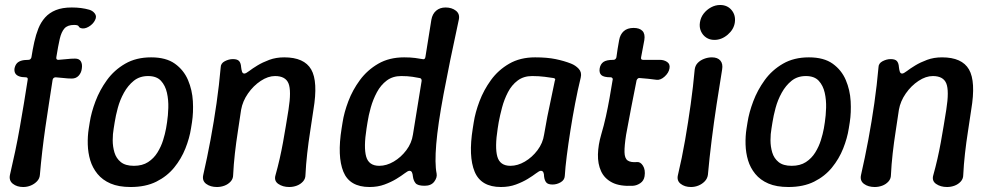

<svg xmlns="http://www.w3.org/2000/svg" viewBox="-20 -740 3982 770"><path d="M73 10Q48 10 31.5 -3Q15 -16 20 -39Q31 -86 41 -133.5Q51 -181 59.5 -229.5Q68 -278 76 -326Q84 -374 91 -420Q92 -425 90 -427.5Q88 -430 83 -430Q67 -430 56.5 -434Q46 -438 41.5 -445.5Q37 -453 38 -464Q40 -476 46 -484Q52 -492 63.5 -496Q75 -500 94 -500Q99 -500 102 -503Q105 -506 106 -510Q111 -542 117.5 -571.5Q124 -601 134 -626Q144 -651 161 -670Q178 -689 204 -699.5Q230 -710 268 -710Q307 -710 338 -701Q352 -697 360.5 -685.5Q369 -674 361 -659Q353 -643 336 -633Q319 -623 305 -627Q298 -629 295.5 -634.5Q293 -640 277 -640Q251 -640 238.5 -626Q226 -612 219.5 -583.5Q213 -555 206 -511Q204 -500 214 -500Q231 -501 248 -503Q265 -505 281 -505Q298 -505 304.5 -493.5Q311 -482 308 -464Q306 -448 295.5 -436.5Q285 -425 268 -425Q252 -425 236 -427Q220 -429 203 -430Q199 -430 195.5 -427.5Q192 -425 191 -420Q184 -374 176.5 -326Q169 -278 162 -229.5Q155 -181 149.5 -133.5Q144 -86 140 -39Q139 -24 128.5 -13Q118 -2 103.5 4Q89 10 73 10Z M746 -225Q740 -186 723.5 -144.5Q707 -103 678.5 -68Q650 -33 607 -11.5Q564 10 504 10Q456 10 423.5 -4Q391 -18 371 -42.5Q351 -67 342 -97Q333 -127 332 -160.5Q331 -194 336 -225L340 -250Q346 -289 363 -334Q380 -379 409 -419Q438 -459 482 -484.5Q526 -510 586 -510Q646 -510 681.5 -484.5Q717 -459 734 -419Q751 -379 753.5 -334Q756 -289 750 -250ZM650 -250Q654 -276 655 -307.5Q656 -339 649.5 -368Q643 -397 625.5 -416Q608 -435 574 -435Q540 -435 516.5 -416Q493 -397 477 -368Q461 -339 452.5 -307.5Q444 -276 440 -250L436 -225Q432 -203 432 -177.5Q432 -152 439 -128.5Q446 -105 464.5 -90Q483 -75 517 -75Q551 -75 574 -90Q597 -105 611.5 -128.5Q626 -152 634 -177.5Q642 -203 646 -225Z M865 -469Q865 -486 881.5 -494.5Q898 -503 914 -503Q932 -503 939 -495Q946 -487 947 -471Q948 -461 950.5 -453Q953 -445 960 -445Q966 -445 979 -455Q992 -465 1012.5 -477.5Q1033 -490 1060 -500Q1087 -510 1120 -510Q1200 -510 1228 -461.5Q1256 -413 1237 -300Q1231 -258 1224 -213.5Q1217 -169 1212 -124.5Q1207 -80 1205 -38Q1205 -23 1195 -12Q1185 -1 1170.5 4.5Q1156 10 1140 10Q1114 10 1096 -2.5Q1078 -15 1085 -38Q1094 -70 1101.5 -103Q1109 -136 1115 -169Q1121 -202 1126.5 -235.5Q1132 -269 1137 -300Q1149 -376 1137 -405.5Q1125 -435 1083 -435Q1055 -435 1025.5 -415.5Q996 -396 974.5 -365Q953 -334 947 -300Q941 -258 934 -213.5Q927 -169 922 -124.5Q917 -80 915 -38Q915 -23 905 -12Q895 -1 880.5 4.5Q866 10 850 10Q824 10 807 -2.5Q790 -15 795 -38Q811 -108 824.5 -180.5Q838 -253 848.5 -326.5Q859 -400 865 -469Z M1462 10Q1382 10 1357 -51.5Q1332 -113 1350 -225L1354 -250Q1360 -289 1377 -334Q1394 -379 1423.5 -419Q1453 -459 1497 -484.5Q1541 -510 1601 -510Q1626 -510 1645 -507.5Q1664 -505 1674 -503Q1684 -500 1686 -511L1710 -661Q1714 -684 1729 -697Q1744 -710 1767 -710Q1792 -710 1808.5 -697Q1825 -684 1820 -661Q1782 -486 1759 -363Q1736 -240 1729.5 -162Q1723 -84 1731 -44Q1734 -28 1721.5 -11.5Q1709 5 1683 5Q1655 5 1646.5 -5.5Q1638 -16 1636 -32Q1635 -43 1632 -49Q1629 -55 1622 -55Q1616 -55 1603 -45Q1590 -35 1569.5 -22.5Q1549 -10 1522 0Q1495 10 1462 10ZM1501 -75Q1530 -75 1559 -92Q1588 -109 1609.5 -137.5Q1631 -166 1636 -200L1671 -416Q1671 -426 1663 -427Q1654 -429 1634.5 -432Q1615 -435 1589 -435Q1555 -435 1531 -417Q1507 -399 1491.5 -370Q1476 -341 1467 -309Q1458 -277 1454 -250L1450 -225Q1438 -149 1448.5 -112Q1459 -75 1501 -75Z M1989 10Q1909 10 1883.5 -51.5Q1858 -113 1876 -225L1880 -250Q1886 -289 1903 -334Q1920 -379 1949 -419Q1978 -459 2022 -484.5Q2066 -510 2126 -510Q2174 -510 2208 -503Q2242 -496 2270 -485Q2288 -478 2301 -464Q2314 -450 2309 -429Q2297 -380 2286.5 -325Q2276 -270 2267.5 -216Q2259 -162 2253 -115Q2247 -68 2245 -34Q2244 -18 2228.5 -9Q2213 0 2196 0Q2178 0 2171 -8Q2164 -16 2162 -32Q2162 -43 2159 -49Q2156 -55 2149 -55Q2143 -55 2130 -45Q2117 -35 2096.5 -22.5Q2076 -10 2049 0Q2022 10 1989 10ZM2027 -75Q2056 -75 2085 -92Q2114 -109 2135.5 -137.5Q2157 -166 2162 -200Q2168 -236 2175 -272Q2182 -308 2190 -344Q2198 -380 2205 -416Q2210 -425 2200 -427Q2188 -429 2164.5 -432Q2141 -435 2114 -435Q2080 -435 2056 -417Q2032 -399 2017 -370Q2002 -341 1993.5 -309Q1985 -277 1980 -250L1976 -225Q1964 -149 1974.5 -112Q1985 -75 2027 -75Z M2519 5Q2466 8 2435 -8Q2404 -24 2390.5 -53.5Q2377 -83 2378 -121Q2379 -159 2391 -200Q2402 -237 2410 -273.5Q2418 -310 2424.5 -346.5Q2431 -383 2437 -420Q2438 -423 2437 -425Q2436 -427 2434 -428.5Q2432 -430 2429 -430Q2401 -430 2391.5 -439Q2382 -448 2385 -466Q2388 -483 2400 -491.5Q2412 -500 2440 -500Q2445 -500 2448 -503Q2451 -506 2452 -510Q2454 -527 2457 -544.5Q2460 -562 2463 -579Q2467 -602 2481.5 -615Q2496 -628 2521 -628Q2545 -628 2556.5 -616Q2568 -604 2564 -579Q2561 -562 2557.5 -544.5Q2554 -527 2551 -510Q2549 -500 2559 -500Q2576 -500 2593 -500Q2610 -500 2626 -500Q2643 -500 2655.5 -491.5Q2668 -483 2665 -466Q2662 -448 2645.5 -433Q2629 -418 2613 -420Q2597 -422 2580 -424Q2563 -426 2546 -427Q2542 -428 2538.5 -425.5Q2535 -423 2533 -418Q2522 -363 2511.5 -309Q2501 -255 2491 -200Q2484 -155 2484.5 -130Q2485 -105 2497 -96.5Q2509 -88 2534 -90Q2548 -92 2558.5 -75.5Q2569 -59 2565 -33Q2562 -15 2548 -5.5Q2534 4 2519 5Z M2751 10Q2726 10 2709.5 -3Q2693 -16 2699 -39Q2715 -106 2727.5 -178Q2740 -250 2750 -322Q2760 -394 2766 -461Q2768 -477 2778 -487.5Q2788 -498 2803.5 -504Q2819 -510 2835 -510Q2858 -510 2869 -497Q2880 -484 2876 -461Q2865 -394 2854 -322Q2843 -250 2834 -178Q2825 -106 2819 -39Q2817 -24 2806.5 -13Q2796 -2 2781.5 4Q2767 10 2751 10ZM2845 -580Q2826 -580 2812 -589.5Q2798 -599 2791 -615Q2784 -631 2787 -650Q2790 -670 2802 -685.5Q2814 -701 2831.5 -710.5Q2849 -720 2868 -720Q2897 -720 2914 -699.5Q2931 -679 2927 -650Q2923 -622 2898.5 -601Q2874 -580 2845 -580Z M3384 -225Q3378 -186 3361.5 -144.5Q3345 -103 3316.5 -68Q3288 -33 3245 -11.5Q3202 10 3142 10Q3094 10 3061.5 -4Q3029 -18 3009 -42.5Q2989 -67 2980 -97Q2971 -127 2970 -160.5Q2969 -194 2974 -225L2978 -250Q2984 -289 3001 -334Q3018 -379 3047 -419Q3076 -459 3120 -484.5Q3164 -510 3224 -510Q3284 -510 3319.5 -484.5Q3355 -459 3372 -419Q3389 -379 3391.5 -334Q3394 -289 3388 -250ZM3288 -250Q3292 -276 3293 -307.5Q3294 -339 3287.5 -368Q3281 -397 3263.5 -416Q3246 -435 3212 -435Q3178 -435 3154.5 -416Q3131 -397 3115 -368Q3099 -339 3090.5 -307.5Q3082 -276 3078 -250L3074 -225Q3070 -203 3070 -177.5Q3070 -152 3077 -128.5Q3084 -105 3102.5 -90Q3121 -75 3155 -75Q3189 -75 3212 -90Q3235 -105 3249.5 -128.5Q3264 -152 3272 -177.5Q3280 -203 3284 -225Z M3503 -469Q3503 -486 3519.5 -494.5Q3536 -503 3552 -503Q3570 -503 3577 -495Q3584 -487 3585 -471Q3586 -461 3588.5 -453Q3591 -445 3598 -445Q3604 -445 3617 -455Q3630 -465 3650.5 -477.5Q3671 -490 3698 -500Q3725 -510 3758 -510Q3838 -510 3866 -461.5Q3894 -413 3875 -300Q3869 -258 3862 -213.5Q3855 -169 3850 -124.5Q3845 -80 3843 -38Q3843 -23 3833 -12Q3823 -1 3808.5 4.5Q3794 10 3778 10Q3752 10 3734 -2.5Q3716 -15 3723 -38Q3732 -70 3739.5 -103Q3747 -136 3753 -169Q3759 -202 3764.5 -235.5Q3770 -269 3775 -300Q3787 -376 3775 -405.5Q3763 -435 3721 -435Q3693 -435 3663.5 -415.5Q3634 -396 3612.5 -365Q3591 -334 3585 -300Q3579 -258 3572 -213.5Q3565 -169 3560 -124.5Q3555 -80 3553 -38Q3553 -23 3543 -12Q3533 -1 3518.5 4.5Q3504 10 3488 10Q3462 10 3445 -2.5Q3428 -15 3433 -38Q3449 -108 3462.5 -180.5Q3476 -253 3486.5 -326.5Q3497 -400 3503 -469Z"/></svg>

Font: Winky Sans
Style: Italic
Weight: 400
Italic angle: -8.97852°
Designer: Simon Atzbach
Foundry: typofactur
Version: Version 1.205